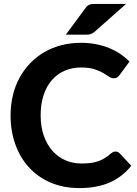

<svg xmlns="http://www.w3.org/2000/svg" viewBox="-20 -952 698 980"><path d="M569.5 -178.5Q582 -178.5 590.5 -169.5L650 -106Q606 -50 540.8 -21Q475.5 8 385.5 8Q304 8 239 -19.8Q174 -47.5 128.5 -97Q83 -146.5 58.5 -214.5Q34 -282.5 34 -363Q34 -417 45.8 -465.8Q57.5 -514.5 80 -555.5Q102.5 -596.5 134.2 -629.5Q166 -662.5 206 -685.8Q246 -709 293.2 -721.2Q340.5 -733.5 394 -733.5Q434 -733.5 469.8 -726.5Q505.5 -719.5 536.5 -707Q567.5 -694.5 593.8 -676.8Q620 -659 641 -638L590.5 -569Q586 -562.5 579 -557.5Q572 -552.5 560 -552.5Q548 -552.5 535.8 -561Q523.5 -569.5 505.8 -580Q488 -590.5 461.2 -599Q434.5 -607.5 393.5 -607.5Q348 -607.5 310 -591Q272 -574.5 244.8 -543.2Q217.5 -512 202.5 -466.5Q187.5 -421 187.5 -363Q187.5 -304.5 203.8 -258.8Q220 -213 248.2 -181.5Q276.5 -150 314.2 -133.8Q352 -117.5 395 -117.5Q420.5 -117.5 441.2 -120Q462 -122.5 479.8 -128.5Q497.5 -134.5 513.2 -144Q529 -153.5 545 -168Q550.5 -172.5 556.5 -175.5Q562.5 -178.5 569.5 -178.5ZM623.5 -932 462 -789Q456.5 -784.5 451.5 -781.8Q446.5 -779 441.2 -777.5Q436 -776 429.8 -775.5Q423.5 -775 416 -775H316L416 -910.5Q421.5 -918 426.8 -922.2Q432 -926.5 438.2 -928.8Q444.5 -931 452.5 -931.5Q460.5 -932 471 -932Z"/></svg>

Font: LatoLatin Heavy
Style: Regular
Weight: 800
Designer: Lukasz Dziedzic with Adam Twardoch and Botio Nikoltchev
Foundry: tyPoland Lukasz Dziedzic
Version: Version 2.015; 2015-08-06; http://www.latofonts.com/